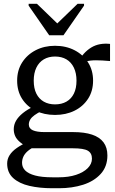

<svg xmlns="http://www.w3.org/2000/svg" viewBox="-20 -762 609 1019"><path d="M241 -575H317L426 -732V-742H392L274 -628H294L176 -742H132V-732ZM564 -438Q520 -442 489 -442Q458 -442 438 -436Q418 -430 405 -412L392 -427Q406 -456 424.5 -476.5Q443 -497 464.5 -510Q486 -523 511 -527.5Q536 -532 564 -529ZM272 -152Q214 -152 168.5 -174.5Q123 -197 97 -238Q71 -279 71 -334Q71 -389 97.5 -430.5Q124 -472 169.5 -495.5Q215 -519 272 -519Q330 -519 375.5 -495.5Q421 -472 447.5 -430.5Q474 -389 474 -334Q474 -279 447.5 -238Q421 -197 375.5 -174.5Q330 -152 272 -152ZM272 -208Q307 -208 332.5 -222.5Q358 -237 372 -265Q386 -293 386 -334Q386 -374 372 -403Q358 -432 332.5 -447Q307 -462 272 -462Q238 -462 212.5 -447Q187 -432 173 -403Q159 -374 159 -334Q159 -293 173 -265Q187 -237 212.5 -222.5Q238 -208 272 -208ZM257 237Q190 237 136 224.5Q82 212 50 183Q18 154 18 106Q18 82 31 61.5Q44 41 69 23.5Q94 6 133 -12L169 14Q143 26 127 40Q111 54 104 69.5Q97 85 97 102Q97 126 114 143Q131 160 166.5 169.5Q202 179 258 179H292Q344 179 383.5 166Q423 153 445.5 130.5Q468 108 468 80Q468 51 446.5 38Q425 25 366 25H140L136 24Q105 8 86.5 -7.5Q68 -23 60.5 -40Q53 -57 53 -76Q53 -100 65 -121Q77 -142 101 -161.5Q125 -181 161 -198L199 -172Q179 -162 163.5 -151Q148 -140 140.5 -127.5Q133 -115 133 -101Q133 -80 154.5 -70.5Q176 -61 216 -61H368Q428 -61 468.5 -47.5Q509 -34 529.5 -6.5Q550 21 550 63Q550 122 514.5 161Q479 200 421 218.5Q363 237 293 237Z"/></svg>

Font: Roboto Serif 28pt
Style: Regular
Weight: 400
Designer: Greg Gazdowicz
Foundry: Commercial Type
Version: Version 1.008